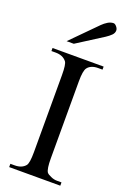

<svg xmlns="http://www.w3.org/2000/svg" viewBox="-174 -986 694 1043"><g transform="rotate(20 173.0 -464.5)"><path d="M25.9 0V-19H50.8Q91.8 -19 112.3 -43.9Q124.5 -59.1 124.5 -122.1V-567.9Q124.5 -630.9 113.3 -644.5Q92.3 -670.9 50.8 -670.9H25.9V-688.5H321.3V-670.9H295.9Q254.4 -670.9 235.4 -646Q222.2 -628.4 222.2 -567.9V-122.1Q222.2 -61 233.9 -43.5Q240.7 -34.7 259.3 -27.3Q276.4 -19 295.9 -19H321.3V0ZM85 -749.5 229 -895Q242.7 -908.7 259 -918.7Q275.4 -928.7 292 -928.7Q300.3 -928.7 309.6 -917.7Q318.8 -906.7 318.8 -896Q318.8 -880.9 306.2 -868.4Q293.5 -856 276.9 -845.2L126.5 -749.5Z"/></g></svg>

Font: Nuosu SIL
Style: Regular
Weight: 400
Designer: Peter Constable, Alex Kotlar, Peter Martin
Foundry: SIL International
Version: Version 2.300